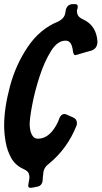

<svg xmlns="http://www.w3.org/2000/svg" viewBox="-25 -819 490 926"><path d="M123 87Q117 87 114 84.5Q111 82 111 75L117 39Q117 21 110.5 12Q104 3 86 -5Q49 -22 29.5 -56.5Q10 -91 2.5 -133Q-5 -175 -5 -213Q-5 -298 23 -402.5Q51 -507 109 -593Q167 -679 255 -715Q286 -730 290 -757L292 -770Q298 -796 322 -799H339Q350 -799 350 -786L349 -778L346 -769Q346 -752 352.5 -742.5Q359 -733 377 -725Q440 -695 445 -619Q445 -585 416 -575Q382 -566 347 -555L338 -553Q329 -553 326 -576Q326 -582 324 -588Q317 -623 291 -623Q252 -623 220.5 -572Q189 -521 166 -450.5Q143 -380 130.5 -314Q118 -248 118 -218Q118 -211 120.5 -194.5Q123 -178 132 -164Q141 -150 158 -150Q217 -150 256 -234V-236Q257 -236 257 -237.5Q257 -239 261 -247L262 -249H261Q271 -269 284 -269Q290 -269 296 -267H295Q312 -260 329 -252Q346 -244 346 -226Q346 -217 344 -213Q300 -103 214 -32Q186 -12 184 15Q182 34 181.5 38Q181 42 181 44Q181 46 181 48Q179 79 151 82Q147 82 143 84Z"/></svg>

Font: Bangerz
Style: Regular
Weight: 400
Designer: vernon adams
Foundry: Vernon Adams
Version: Version 2.10;February 7, 2025;FontCreator 13.0.0.2683 64-bit